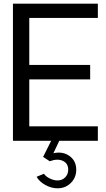

<svg xmlns="http://www.w3.org/2000/svg" viewBox="-20 -770 581 1050"><path d="M515.1 -671.9H140.1V-415H473.1V-335.9H140.1V-79.1H515.1V0H304.2L272 67.9Q323.7 56.6 360.4 83.3Q397 109.9 397 158.2Q397 201.2 367.4 230.5Q337.9 259.8 294.9 259.8Q260.7 259.8 227.8 241.5Q194.8 223.1 180.2 196.8L220.2 180.2Q231.4 196.3 253.2 206.5Q274.9 216.8 294.9 216.8Q319.8 216.8 336.4 200Q353 183.1 353 158.2Q353 123 323.5 109.6Q293.9 96.2 252 111.8L215.8 87.9L259.8 0H50.8V-750H515.1Z"/></svg>

Font: ø
Style: ø
Weight: 400
Designer: Samuel Oakes
Foundry: Samuel Oakes
Version: Version 1.000;PS 001.000;hotconv 1.0.88;makeotf.lib2.5.64775